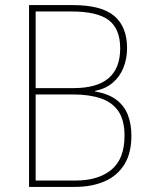

<svg xmlns="http://www.w3.org/2000/svg" viewBox="-20 -734 586 754"><path d="M266 -714Q378 -714 428.5 -671.5Q479 -629 479 -545Q479 -503 464.5 -467.5Q450 -432 422 -408.5Q394 -385 353 -377V-375Q405 -366 436.5 -342.5Q468 -319 482 -283Q496 -247 496 -201Q496 -132 468 -87.5Q440 -43 390 -21.5Q340 0 274 0H94V-714ZM269 -388Q361 -388 406.5 -427Q452 -466 452 -544Q452 -620 407.5 -654.5Q363 -689 259 -689H120V-388ZM120 -363V-25H277Q366 -25 417.5 -67.5Q469 -110 469 -201Q469 -263 444.5 -298Q420 -333 375 -348Q330 -363 268 -363Z"/></svg>

Font: Noto Sans Khmer SemiCondensed Thin
Style: Regular
Weight: 250
Width: 4
Designer: Danh Hong and the Monotype Design Team
Foundry: Monotype Imaging Inc.
Version: Version 2.004